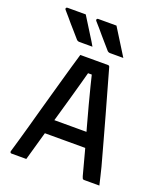

<svg xmlns="http://www.w3.org/2000/svg" viewBox="-168 -1054 986 1163"><g transform="rotate(20 325.0 -473.0)"><path d="M181 -946Q201 -915 217.5 -887.5Q234 -860 251.5 -833Q269 -806 286 -776Q273 -776 261.5 -776Q250 -776 236.5 -776Q223 -776 202 -776Q196 -776 191.5 -778Q187 -780 185 -782Q161 -810 144.5 -828.5Q128 -847 115 -862Q102 -877 88.5 -893.5Q75 -910 56 -931Q52 -936 54.5 -941Q57 -946 63 -946Q87 -946 102.5 -946Q118 -946 135.5 -946Q153 -946 181 -946ZM379 -946Q399 -915 415.5 -887.5Q432 -860 449.5 -833Q467 -806 485 -776Q471 -776 459.5 -776Q448 -776 434.5 -776Q421 -776 400 -776Q394 -776 389.5 -778Q385 -780 383 -782Q359 -810 342.5 -828.5Q326 -847 313.5 -862Q301 -877 287 -893.5Q273 -910 254 -931Q250 -936 252.5 -941Q255 -946 261 -946Q285 -946 301 -946Q317 -946 334 -946Q351 -946 379 -946ZM148 -279H390Q403 -279 415.5 -279Q428 -279 440 -279L471 -288L482 -236L493 -185H158Q155 -185 152.5 -186.5Q150 -188 148.5 -190.5Q147 -193 147 -196ZM142 0Q118 0 94 0Q70 0 46 0Q43 0 41 -1.5Q39 -3 38 -6Q37 -9 38 -13Q48 -47 61 -92Q74 -137 88.5 -189Q103 -241 118.5 -297.5Q134 -354 150 -410Q166 -466 181 -520Q196 -574 209.5 -620.5Q223 -667 234 -704Q279 -704 327 -704Q375 -704 412 -704Q416 -704 418.5 -702.5Q421 -701 422 -699Q423 -697 424 -693Q442 -629 461.5 -560Q481 -491 501.5 -418Q522 -345 543 -268.5Q564 -192 586 -112Q592 -85 599.5 -57Q607 -29 613 0Q591 0 565 0Q539 0 517 0Q511 0 508 -1.5Q505 -3 503.5 -7Q502 -11 499 -19Q479 -96 459 -169Q439 -242 420 -309.5Q401 -377 385.5 -436.5Q370 -496 357 -546.5Q344 -597 335 -636L366 -616H289L321 -635Q311 -597 297.5 -548.5Q284 -500 267.5 -441Q251 -382 231 -313Q211 -244 189 -166Q167 -88 142 0Z"/></g></svg>

Font: Recursive Medium
Style: Regular
Weight: 500
Version: Version 1.085